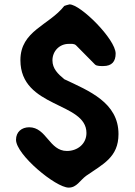

<svg xmlns="http://www.w3.org/2000/svg" viewBox="-20 -794 613 875"><path d="M53 -157C53 -89 234 61 293 61C330 61 344 28 373 7C449 -46 520 -77 520 -183C520 -327 385 -380 273 -433C244 -457 219 -481 219 -519C219 -561 251 -594 293 -594C305 -594 318 -596 327 -587L413 -500C421 -492 442 -493 451 -493C490 -493 507 -514 507 -550C507 -615 347 -774 297 -774C296 -774 294 -773 293 -773C290 -773 276 -768 273 -767C203 -678 73 -654 73 -520C73 -300 374 -331 374 -188C374 -138 333 -106 285 -106C204 -106 192 -214 113 -214C79 -214 53 -193 53 -157Z"/></svg>

Font: Asimov Print
Style: Regular
Weight: 500
Designer: Google
Version: Version 2.000980: 2014